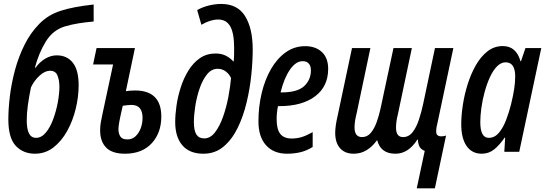

<svg xmlns="http://www.w3.org/2000/svg" viewBox="-20 -790 2836 999"><path d="M161.6 9.8Q101.1 9.8 62.3 -31Q23.4 -71.8 23.4 -169.4Q23.4 -221.7 31.2 -288.1Q39.1 -354.5 57.6 -424.1Q76.2 -493.7 107.4 -556.6Q138.7 -619.6 185.3 -666.7Q231.9 -713.9 296.4 -733.9Q325.2 -743.7 368.2 -752Q411.1 -760.3 467.3 -766.6V-678.2Q425.8 -674.3 389.4 -668.7Q353 -663.1 314 -651.4Q253.9 -631.8 218 -573.2Q182.1 -514.6 161.6 -438H165.5Q186 -467.3 215.1 -484.6Q244.1 -502 275.4 -502Q328.6 -502 358.9 -463.6Q389.2 -425.3 389.2 -346.7Q389.2 -286.6 374 -224.1Q358.9 -161.6 329.6 -108.6Q300.3 -55.7 258.1 -22.9Q215.8 9.8 161.6 9.8ZM167 -72.8Q195.8 -72.8 218.5 -100.1Q241.2 -127.4 256.8 -169.9Q272.5 -212.4 280.8 -257.8Q289.1 -303.2 289.1 -338.9Q289.1 -371.1 279.3 -396.5Q269.5 -421.9 240.2 -421.9Q214.4 -421.9 186.5 -397Q158.7 -372.1 141.1 -335.4Q130.9 -286.1 125 -243.2Q119.1 -200.2 119.1 -164.1Q119.1 -72.8 167 -72.8Z M630.4 9.8Q563.5 9.8 532.2 -22.2Q501 -54.2 501 -111.8Q501 -132.3 504.6 -153.8Q508.3 -175.3 513.2 -196.8L568.4 -454.6H464.4L482.4 -540H682.1L634.8 -315.4Q642.6 -316.9 655.5 -318.1Q668.5 -319.3 682.1 -319.3Q819.3 -319.3 819.3 -183.6Q819.3 -98.6 769.3 -44.4Q719.2 9.8 630.4 9.8ZM642.6 -64.5Q667.5 -64.5 685.1 -80.8Q702.6 -97.2 712.2 -122.8Q721.7 -148.4 721.7 -176.8Q721.7 -244.1 664.1 -244.1Q653.3 -244.1 641.8 -242.7Q630.4 -241.2 618.7 -239.7Q606.4 -187 601.3 -159.4Q596.2 -131.8 596.2 -117.7Q596.2 -95.7 606 -80.1Q615.7 -64.5 642.6 -64.5Z M1038.1 9.8Q966.3 9.8 929 -33.7Q891.6 -77.1 891.6 -154.8Q891.6 -193.4 898.4 -241Q905.3 -288.6 920.7 -336.2Q936 -383.8 960.7 -423.6Q985.4 -463.4 1020.3 -487.5Q1055.2 -511.7 1102.1 -511.7Q1133.8 -511.7 1157.2 -499Q1180.7 -486.3 1193.8 -470.2H1195.8Q1197.8 -487.8 1198 -506.3Q1198.2 -524.9 1198.2 -540.5Q1198.2 -617.2 1178 -652.8Q1157.7 -688.5 1115.2 -688.5Q1075.2 -688.5 1027.8 -661.1L1005.9 -737.8Q1034.2 -753.4 1067.4 -761.5Q1100.6 -769.5 1131.3 -769.5Q1215.8 -769.5 1255.4 -705.8Q1294.9 -642.1 1294.9 -532.2Q1294.9 -472.7 1287.6 -400.4Q1280.3 -328.1 1262.9 -255.9Q1245.6 -183.6 1216.1 -123.5Q1186.5 -63.5 1142.8 -26.9Q1099.1 9.8 1038.1 9.8ZM1042.5 -69.8Q1074.2 -69.8 1098.6 -101.3Q1123 -132.8 1140.4 -181.9Q1157.7 -231 1168 -284.9Q1178.2 -338.9 1182.1 -383.8Q1172.9 -404.8 1154.3 -418.5Q1135.7 -432.1 1112.8 -432.1Q1080.6 -432.1 1057.1 -403.1Q1033.7 -374 1018.6 -329.6Q1003.4 -285.2 996.1 -238Q988.8 -190.9 988.8 -154.8Q988.8 -110.4 1002 -90.1Q1015.1 -69.8 1042.5 -69.8Z M1473.6 9.8Q1403.8 9.8 1364.3 -34.2Q1324.7 -78.1 1324.7 -158.7Q1324.7 -235.4 1341.6 -305.7Q1358.4 -376 1390.1 -430.9Q1421.9 -485.8 1466.8 -517.8Q1511.7 -549.8 1567.9 -549.8Q1622.1 -549.8 1654.8 -519.3Q1687.5 -488.8 1687.5 -431.6Q1687.5 -340.3 1619.9 -289.1Q1552.2 -237.8 1433.6 -237.8H1426.3Q1419.4 -203.6 1419.4 -169.9Q1419.4 -116.7 1438.7 -93Q1458 -69.3 1496.6 -69.3Q1525.9 -69.3 1550.3 -76.9Q1574.7 -84.5 1606.9 -102.5V-25.4Q1576.2 -5.9 1543.2 2Q1510.3 9.8 1473.6 9.8ZM1439.9 -309.1H1443.4Q1527.3 -309.1 1562.5 -341.8Q1597.7 -374.5 1597.7 -424.3Q1597.7 -446.3 1586.9 -459Q1576.2 -471.7 1554.7 -471.7Q1519 -471.7 1488.3 -427Q1457.5 -382.3 1439.9 -309.1Z M2148.4 189.9 2189.9 -4.9Q2172.9 -11.2 2164.3 -24.4Q2155.8 -37.6 2154.3 -63.5H2151.4Q2105 9.8 2037.6 9.8Q1960.9 9.8 1942.9 -59.6H1940.9Q1917.5 -26.9 1887.2 -8.5Q1856.9 9.8 1820.3 9.8Q1774.9 9.8 1749.5 -18.6Q1724.1 -46.9 1724.1 -99.1Q1724.1 -115.2 1727.1 -137Q1730 -158.7 1735.4 -181.2L1811.5 -540H1907.2L1835.9 -201.7Q1829.6 -177.2 1827.1 -158.9Q1824.7 -140.6 1824.7 -127Q1824.7 -76.7 1863.8 -76.7Q1891.1 -76.7 1909.7 -99.1Q1928.2 -121.6 1940.2 -155.5Q1952.1 -189.5 1959.5 -223.1L2027.3 -540H2123L2049.8 -193.4Q2044.4 -173.3 2042.5 -155.8Q2040.5 -138.2 2040.5 -126Q2040.5 -76.7 2077.1 -76.7Q2106.9 -76.7 2127 -102.5Q2147 -128.4 2159.9 -168Q2172.9 -207.5 2181.6 -248.5L2243.2 -540H2338.9L2257.3 -155.3Q2249.5 -126 2249.5 -106Q2249.5 -80.6 2275.4 -80.6Q2279.8 -80.6 2286.1 -81.3Q2292.5 -82 2300.8 -84.5L2242.7 189.9Z M2486.8 9.8Q2435.5 9.8 2407.7 -30.3Q2379.9 -70.3 2379.9 -143.6Q2379.9 -188 2387.9 -241.9Q2396 -295.9 2412.8 -350.1Q2429.7 -404.3 2455.3 -449.7Q2481 -495.1 2516.1 -522.7Q2551.3 -550.3 2596.2 -550.3Q2666 -550.3 2688 -471.7H2690.9L2713.9 -540H2796.4L2681.6 0H2604L2608.4 -74.2H2606Q2579.6 -35.6 2551.5 -12.9Q2523.4 9.8 2486.8 9.8ZM2522.9 -72.8Q2553.7 -72.8 2575.7 -98.9Q2597.7 -125 2613 -165Q2628.4 -205.1 2638.7 -245.6Q2650.4 -293.5 2655.5 -328.1Q2660.6 -362.8 2660.6 -392.1Q2660.6 -465.8 2610.8 -465.8Q2585.9 -465.3 2565.4 -444.1Q2544.9 -422.9 2528.8 -387.7Q2512.7 -352.5 2501.5 -311Q2490.2 -269.5 2484.6 -228.3Q2479 -187 2479 -154.3Q2479 -72.8 2522.9 -72.8Z"/></svg>

Font: Open Sans Condensed SemiBold
Style: Italic
Weight: 600
Width: 3
Italic angle: -12°
Designer: Monotype Design Team
Foundry: Monotype Imaging Inc.
Version: Version 3.000; ttfautohint (v1.8.4)